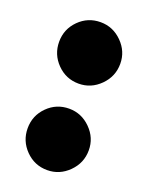

<svg xmlns="http://www.w3.org/2000/svg" viewBox="-105 -658 482 626"><g transform="rotate(20 136.0 -344.5)"><path d="M30 -495Q30 -539 61 -570Q92 -601 136 -601Q179 -601 210.5 -569.5Q242 -538 242 -495Q242 -451 210.5 -419.5Q179 -388 136 -388Q92 -388 61 -419.5Q30 -451 30 -495ZM30 -195Q30 -239 61 -270Q92 -301 136 -301Q179 -301 210.5 -269.5Q242 -238 242 -195Q242 -151 210.5 -119.5Q179 -88 136 -88Q92 -88 61 -119.5Q30 -151 30 -195Z"/></g></svg>

Font: Dela Gothic One
Style: Regular
Weight: 400
Designer: aratakana
Foundry: aratakana
Version: Version 1.004